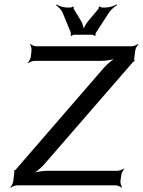

<svg xmlns="http://www.w3.org/2000/svg" viewBox="-20 -865 666 896"><path d="M542 -20 546 -48C547 -57 555 -72 560 -77L559 -79C553 -74 537 -68 528 -68H200C176 -68 143 -62 126 -54L127 -50C144 -58 172 -81 188 -100L601 -576C602 -577 605 -579 606 -578L608 -582C608 -583 606 -586 606 -588L611 -629C612 -638 620 -653 626 -658L624 -660C618 -655 603 -649 594 -649H150C141 -649 126 -655 122 -660L120 -658C124 -653 128 -638 127 -629L124 -601C123 -592 115 -577 109 -572L111 -570C117 -575 132 -581 141 -581H453C477 -581 511 -587 528 -595L527 -599C510 -591 482 -568 465 -549L53 -73C52 -72 49 -70 48 -71L45 -67C46 -66 48 -63 47 -61L42 -20C41 -11 34 4 28 9L30 11C35 6 51 0 60 0H520C529 0 543 6 548 11L550 9C546 4 541 -11 542 -20ZM326 -703H409C413 -703 421 -699 423 -697L426 -699C424 -701 426 -710 429 -714L487 -804C496 -819 516 -835 526 -841L525 -845C514 -838 491 -830 474 -830H455C452 -830 446 -833 446 -835L441 -833C442 -831 440 -824 438 -822L391 -766C380 -753 369 -732 367 -720H371C373 -732 366 -753 359 -766L325 -822C323 -824 323 -831 324 -833L321 -835C319 -833 313 -830 310 -830H291C274 -830 253 -838 244 -844L241 -841C251 -835 267 -819 273 -804L310 -714C311 -710 311 -701 309 -699L313 -697C314 -699 322 -703 326 -703Z"/></svg>

Font: Gamestation Storm Oblique 
Style: Italic
Weight: 400
Designer: Jonas Hecksher
Foundry: Jonas Hecksher, Playtypeª, e-types AS
Version: Version 1.003